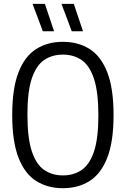

<svg xmlns="http://www.w3.org/2000/svg" viewBox="-20 -966 652 995"><path d="M305.9 9.3Q226.5 9.3 167.6 -28Q108.6 -65.2 76 -148.5Q43.3 -231.9 43.3 -370Q43.3 -508.1 76 -591.5Q108.6 -674.8 167.6 -712Q226.5 -749.3 305.9 -749.3Q385.3 -749.3 444.3 -712Q503.2 -674.8 535.9 -591.5Q568.5 -508.1 568.5 -370Q568.5 -231.9 535.9 -148.5Q503.2 -65.2 444.3 -28Q385.3 9.3 305.9 9.3ZM305.9 -57Q361.9 -57 403.1 -85.1Q444.3 -113.2 467.1 -180.9Q489.8 -248.6 489.8 -367.5Q489.8 -488.8 467.1 -557.6Q444.3 -626.3 403.1 -654.7Q361.9 -683 305.9 -683Q250 -683 208.8 -655Q167.5 -626.9 144.8 -559.2Q122.1 -491.4 122.1 -372.5Q122.1 -251.2 144.8 -182.4Q167.5 -113.7 208.8 -85.3Q250 -57 305.9 -57ZM351.8 -804.1 298.7 -945.8H362.6L410 -804.1ZM201.9 -804.1 148.7 -945.8H212.7L260.1 -804.1Z"/></svg>

Font: Encode Sans SC Condensed Thin
Style: Regular
Weight: 100
Width: 3
Designer: Multiple Designers
Foundry: Impallari Type
Version: Version 3.002